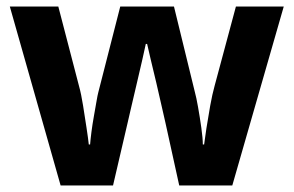

<svg xmlns="http://www.w3.org/2000/svg" viewBox="-20 -566 896 586"><path d="M485 -191Q481 -208 473.5 -241.5Q466 -275 457 -313.5Q448 -352 440 -384.5Q432 -417 429 -432H425Q422 -417 414.5 -384.5Q407 -352 398 -313.5Q389 -275 381 -241Q373 -207 369 -189L325 0H165L10 -546H158L221 -304Q228 -279 233.5 -244Q239 -209 244 -176.5Q249 -144 251 -125H255Q256 -139 259 -162.5Q262 -186 266.5 -211Q271 -236 274.5 -256.5Q278 -277 280 -284L347 -546H511L575 -284Q579 -270 584.5 -239Q590 -208 594.5 -176Q599 -144 599 -125H603Q605 -142 610 -174.5Q615 -207 621.5 -243Q628 -279 635 -304L700 -546H846L689 0H527Z"/></svg>

Font: Noto Sans Sinhala
Style: Bold
Weight: 700
Designer: Jelle Bosma - Monotype Design Team
Foundry: Monotype Imaging Inc.
Version: Version 2.006; ttfautohint (v1.8.4.7-5d5b)